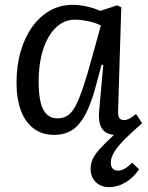

<svg xmlns="http://www.w3.org/2000/svg" viewBox="-20 -541 611 790"><path d="M203 14Q154 14 119.5 -11.5Q85 -37 66.5 -85Q48 -133 48 -201Q48 -271 65 -329.5Q82 -388 113 -431Q144 -474 186 -497.5Q228 -521 278 -521Q307 -521 338.5 -514Q370 -507 392 -496L462 -519L479 -511L466 -90Q465 -65 470.5 -56Q476 -47 491 -47Q501 -47 513.5 -53.5Q526 -60 540 -72L565 -34Q524 1 495 30Q466 59 451 83Q436 107 436 128Q436 144 443.5 152.5Q451 161 467 161Q479 161 494 152.5Q509 144 524 128L552 156Q529 190 496.5 209.5Q464 229 428 229Q406 229 389 219.5Q372 210 362.5 193.5Q353 177 353 155Q353 133 361 114.5Q369 96 390 72.5Q411 49 449 14Q426 12 411.5 1Q397 -10 391 -31.5Q385 -53 388 -86L405 -274L398 -275L376 -193Q361 -136 344 -96.5Q327 -57 306.5 -32.5Q286 -8 260.5 3Q235 14 203 14ZM216 -54Q239 -54 256.5 -64.5Q274 -75 289.5 -103Q305 -131 322.5 -183Q340 -235 362 -317L395 -436Q375 -447 344 -453.5Q313 -460 287 -460Q254 -460 227 -441.5Q200 -423 180 -389Q160 -355 149.5 -308.5Q139 -262 139 -205Q139 -154 147 -120.5Q155 -87 172.5 -70.5Q190 -54 216 -54Z"/></svg>

Font: Literata
Style: Italic
Weight: 400
Italic angle: -2°
Designer: Latin by Veronika Burian and Jose Scaglione. Greek by Irene Vlachou. Cyrillic by Vera Evstafieva
Foundry: TypeTogether
Version: Version 3.103;gftools[0.9.29]